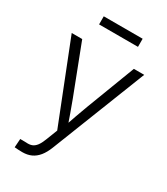

<svg xmlns="http://www.w3.org/2000/svg" viewBox="-218 -792 951 1092"><g transform="rotate(30 257.5 -245.5)"><path d="M63.5 202.6 67.4 146 106.4 146.5Q128.4 148.4 144 142.6Q159.7 136.7 172.4 120.4Q185.1 104 196.3 74.7L225.6 -0.5L19.5 -522.5H88.4L211.9 -201.2Q227.1 -161.6 240.7 -122.6Q254.4 -83.5 268.1 -44.4H249.5Q262.7 -83.5 276.6 -122.6Q290.5 -161.6 305.2 -201.2L427.7 -522.5H495.6L252.4 96.2Q237.8 133.3 218.3 157.5Q198.7 181.6 173.3 193.4Q147.9 205.1 114.7 205.1Q100.6 205.1 88.1 204.3Q75.7 203.6 63.5 202.6ZM385.3 -695.8V-642.6H129.9V-695.8Z"/></g></svg>

Font: Inter 28pt Light
Style: Regular
Weight: 300
Designer: Rasmus Andersson
Foundry: rsms
Version: Version 4.001;git-66647c0bb